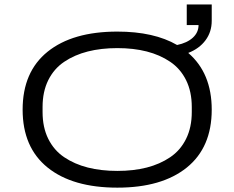

<svg xmlns="http://www.w3.org/2000/svg" viewBox="-20 -842 1067 874"><path d="M514.2 12.2Q310.5 12.2 196.8 -79.3Q83 -170.9 83 -342.8Q83 -515.1 196.8 -606.7Q310.5 -698.2 514.2 -698.2Q680.7 -698.2 786.1 -637.2Q831.5 -646.5 857.7 -670.4Q883.8 -694.3 883.8 -728H830.1V-821.8H943.8V-747.1Q943.8 -696.8 915.5 -658.7Q887.2 -620.6 836.9 -601.1Q943.8 -509.3 943.8 -342.8Q943.8 -170.9 830.3 -79.3Q716.8 12.2 514.2 12.2ZM853 -332V-355Q853 -424.8 827.1 -477.1Q801.3 -529.3 754.6 -560.8Q708 -592.3 647.9 -607.7Q587.9 -623 514.2 -623Q440.4 -623 379.9 -607.7Q319.3 -592.3 272.5 -560.8Q225.6 -529.3 199.7 -477.1Q173.8 -424.8 173.8 -355V-332Q173.8 -262.2 199.7 -210Q225.6 -157.7 272.5 -126.2Q319.3 -94.7 379.9 -79.3Q440.4 -64 514.2 -64Q587.9 -64 647.9 -79.3Q708 -94.7 754.6 -126.2Q801.3 -157.7 827.1 -210Q853 -262.2 853 -332Z"/></svg>

Font: Archivo Expanded Light
Style: Regular
Weight: 300
Width: 7
Designer: Hector Gatti
Foundry: Omnibus-Type
Version: Version 2.001